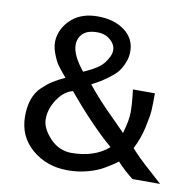

<svg xmlns="http://www.w3.org/2000/svg" viewBox="-82 -820 931 917"><g transform="rotate(10 383.0 -361.5)"><path d="M751 0 690.4 -54.7C650.1 -90.5 618.8 -121.1 596.7 -146.5C614.3 -180.3 627.3 -216.3 635.7 -254.4C644.2 -292.5 648.9 -321.1 649.9 -340.3C650.9 -359.5 651.4 -386.7 651.4 -421.9H544.9C550.8 -374.3 553.5 -337.2 553.2 -310.5C552.9 -283.9 546.5 -250 534.2 -209L432.1 -312C399.3 -346.2 370.1 -379.2 344.7 -411.1C364.9 -422.2 379.1 -430.2 387.2 -435.1C395.3 -439.9 408.4 -449.1 426.3 -462.4C444.2 -475.7 457.4 -488 465.8 -499C474.3 -510.1 482.3 -524.4 489.7 -542C497.2 -559.6 501 -578.1 501 -597.7C501 -639.3 484 -672.9 450.2 -698.2C416.3 -723.6 372.7 -736.3 319.3 -736.3C269.9 -736.3 229.5 -723.5 198.2 -697.8C167 -672 147.8 -640 140.6 -601.6C136.7 -578.1 139.5 -553.7 148.9 -528.3C158.4 -502.9 167.6 -484 176.8 -471.7C185.9 -459.3 199.5 -442.4 217.8 -420.9C194.3 -409.8 175.1 -399.6 160.2 -390.1C145.2 -380.7 128.9 -367.7 111.3 -351.1C93.8 -334.5 80.7 -314.1 72.3 -290C63.8 -266 59.6 -238.3 59.6 -207C59.6 -141.9 83.3 -89 130.9 -48.3C178.4 -7.6 236.3 12.7 304.7 12.7C337.2 12.7 368.8 8.6 399.4 0.5C430 -7.6 455.7 -17.9 476.6 -30.3C497.4 -42.6 512 -51.8 520.5 -57.6C529 -63.5 535.2 -68 539.1 -71.3C566.4 -42 592.4 -18.2 617.2 0ZM412.1 -558.6C401 -535.8 387.4 -518.1 371.1 -505.4C354.8 -492.7 329.8 -478.8 295.9 -463.9C257.5 -510.7 238.3 -551.1 238.3 -585C238.3 -606.4 245.8 -624.5 260.7 -639.2C275.7 -653.8 299.2 -661.1 331.1 -661.1C361 -661.1 385.1 -650.7 403.3 -629.9C421.5 -609 424.5 -585.3 412.1 -558.6ZM487.3 -131.8C441.7 -92.1 381.8 -72.3 307.6 -72.3C267.3 -72.3 232.4 -87.9 203.1 -119.1C173.8 -150.4 159.2 -180.7 159.2 -210C159.2 -243.8 169.8 -276.4 190.9 -307.6C212.1 -338.9 236.7 -357.7 264.6 -364.3C342.1 -270.5 416.3 -193 487.3 -131.8Z"/></g></svg>

Font: FreeUniversal
Style: Regular
Weight: 400
Version: Version 1.001